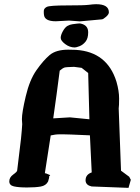

<svg xmlns="http://www.w3.org/2000/svg" viewBox="-20 -909 677 928"><path d="M249.5 -806.2Q194.8 -806.2 192.4 -838.4Q191.4 -844.2 191.7 -856.2Q191.9 -868.2 205.8 -875.5Q219.7 -882.8 303.2 -882.8Q386.7 -882.8 408.9 -885.7Q431.2 -888.7 444.8 -888.7Q505.9 -888.7 506.3 -849.6Q506.3 -839.8 492.4 -827.6Q478.5 -815.4 471.7 -815.4L366.2 -805.7L313.5 -809.6L250 -806.2ZM380.4 -792Q406.2 -782 406.2 -752.6Q406.2 -723.2 393.3 -707.5Q380.4 -691.8 364.3 -685.7Q348.3 -679.6 341.5 -679.6Q316.6 -679.6 295 -696Q273.4 -712.5 273.4 -725.9Q273.4 -739.2 283.7 -758Q294 -776.7 305.9 -783.6Q317.8 -790.4 330.6 -792Q343.5 -793.5 351.3 -794.7Q359 -795.8 364.5 -795.8Q370.1 -795.8 380.4 -792ZM393.6 -37.6Q393.6 -65.4 423.3 -75.7Q418.5 -165.5 414.6 -254.9Q384.8 -255.9 322.8 -258.8Q300.3 -259.8 284.2 -259.8Q278.8 -259.8 274.4 -259.8Q253.9 -259.8 246.1 -258.3Q231.4 -255.4 225.1 -254.4Q211.4 -163.1 196.8 -71.8Q198.7 -71.3 202.6 -70.8L222.7 -62.5L216.3 -54.2L217.8 -51.3L212.4 -31.7Q202.1 -11.7 176.5 -7.3Q150.9 -2.9 110.4 -2.9Q69.8 -2.9 47.4 -8.1Q24.9 -13.2 24.9 -32.5Q24.9 -51.8 43.9 -65.4Q63 -79.1 63 -85L81.5 -238.3Q85.9 -281.7 87.4 -308.6L85.9 -333Q85.9 -365.2 104.5 -443.8Q123 -522.5 156.2 -569.8Q189.5 -617.2 220.2 -643.1Q251 -668.9 310.1 -668.9Q324.7 -668.9 347.2 -668Q498.5 -658.2 543 -513.7Q555.7 -469.2 555.7 -432.9Q555.7 -396.5 553.7 -384.8L564.9 -84L604.5 -54.7L612.3 -40L601.1 -1L422.9 -7.8Q395.5 -13.7 393.6 -35.2ZM337.9 -585.9Q296.9 -585 290 -582Q282.2 -578.6 275.9 -573Q269.5 -567.4 268.6 -567.4Q253.9 -451.7 237.3 -336.9L317.9 -341.8Q365.2 -336.9 412.1 -332.5Q408.7 -444.3 406.2 -556.2L374.5 -581.1Z"/></svg>

Font: Drukaatie burti
Style: Bold
Weight: 700
Version: Version 0.14